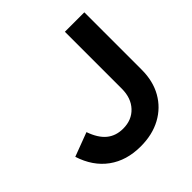

<svg xmlns="http://www.w3.org/2000/svg" viewBox="-185 -851 1012 1012"><g transform="rotate(-45 320.5 -345.0)"><path d="M299.6 10.3Q194.5 10.3 121.6 -42.8Q48.7 -95.9 17 -195.2L150.7 -245.6Q172.7 -182.4 209.5 -151.9Q246.3 -121.5 300.5 -121.5Q365.2 -121.5 404.7 -163.7Q444.3 -205.9 444.3 -275.7V-700H589.2V-271.9Q589.2 -187.2 553.2 -123.8Q517.1 -60.4 452.2 -25.1Q387.2 10.3 299.6 10.3Z"/></g></svg>

Font: Red Hat Display
Style: Regular
Weight: 300
Designer: Pentagram, MCKL
Foundry: Pentagram, MCKL
Version: Version 1.023